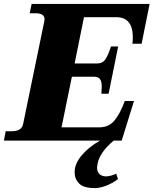

<svg xmlns="http://www.w3.org/2000/svg" viewBox="-50 -720 786 983"><path d="M628 -496Q630 -512 630 -529Q630 -632 545 -632H380L332 -395H447Q476 -395 490.5 -417.5Q505 -440 518 -482H555L506 -240H469Q471 -264 471 -276Q471 -300 463 -313.5Q455 -327 433 -327H318L265 -68H458Q507 -68 536 -103Q565 -138 589 -203H636L573 0H532Q460 60 449 120Q447 132 447 137Q447 160 459.5 171.5Q472 183 493 183Q504 183 519 179Q534 175 545 169L554 197Q523 220 491.5 231.5Q460 243 435 243Q378 243 355 219.5Q332 196 332 162Q332 118 368.5 75Q405 32 462 0H-30L-21 -48H10Q63 -48 69 -88L177 -612Q178 -616 178 -622Q178 -652 133 -652H102L112 -700H716L675 -496Z"/></svg>

Font: Taviraj Black
Style: Italic
Weight: 900
Italic angle: -12°
Designer: Katatrad Team
Foundry: CadsonDemak
Version: Version 1.001